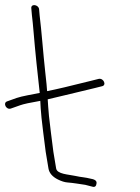

<svg xmlns="http://www.w3.org/2000/svg" viewBox="-24 -734 545 750"><path d="M98.4 -700 100.6 -675C102.8 -657.7 105 -635.2 107.3 -607.5C112.8 -540.2 123.8 -434.6 131.2 -371L84.7 -362C44 -354.1 36.8 -349.7 3.7 -338C-13.9 -331.8 0.4 -303.7 18.4 -310L54.9 -322.9C67.3 -327.4 93.5 -333.2 133.4 -340L134.9 -311.5C136 -292.5 139.2 -261.3 144.7 -218L154.5 -141L165.3 -76C168.3 -58 180.7 -43.6 202.4 -32.8C216.2 -26 228.5 -22.1 239.3 -21.3C263.6 -19.4 286.8 -15.1 309 -12L336.2 -5C346.6 -1.7 352.3 -6.4 353.3 -19.2C353.9 -25.9 349.2 -30.9 339.3 -34C298 -43.9 299.6 -40.2 269.2 -47C243.8 -52.6 199.1 -53.6 195.3 -76L184.5 -141L174.7 -218C168.3 -269 164.8 -302.2 164.2 -317.8C163.5 -333.2 162.9 -342.7 162.4 -346C216.6 -359.4 279.7 -373.3 346.1 -390L373.9 -397C393.4 -400.3 381.4 -429.3 362.1 -426L334.2 -419C250.3 -397.9 192.3 -384.2 160 -378C159.6 -388.7 157 -414.9 152.3 -456.6C145.5 -517.1 137.7 -620.1 130.9 -673L128.6 -699C125.6 -716.8 95 -720.8 98.4 -700Z"/></svg>

Font: MewTooHand
Style: Lta
Weight: 400
Designer: Mew Too, Robert Jablonski
Version: Version 0.77